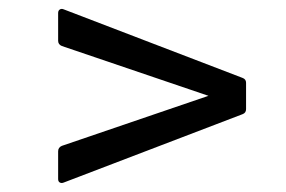

<svg xmlns="http://www.w3.org/2000/svg" viewBox="-20 -511 640 429"><path d="M122.1 -103Q117.2 -101.1 113.5 -103.3Q109.9 -105.5 109.9 -110.8V-172.9Q109.9 -181.6 118.2 -185.1L445.8 -296.9L118.2 -408.2Q109.9 -411.6 109.9 -419.9V-481.9Q109.9 -487.3 113.5 -489.7Q117.2 -492.2 122.1 -490.2L522 -336.9Q529.8 -334 529.8 -326.2V-267.1Q529.8 -258.8 522 -255.9Z"/></svg>

Font: Sofia Sans
Style: Italic
Weight: 400
Italic angle: -9°
Designer: Botio Nikoltchev, Ani Petrova
Foundry: lettersoup
Version: Version 4.100